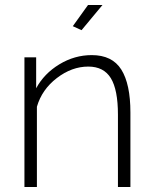

<svg xmlns="http://www.w3.org/2000/svg" viewBox="-20 -750 616 770"><path d="M307 -629 272 -645 333 -730H391ZM503 0H453V-290Q453 -390 424.5 -436.5Q396 -483 334 -483Q268 -483 208 -437Q148 -391 128 -322V0H78V-520H125V-396Q157 -455 218 -492Q279 -529 348 -529Q430 -529 466.5 -471Q503 -413 503 -299Z"/></svg>

Font: Raleway-v4020 Light
Style: Regular
Weight: 300
Designer: Matt McInerney, Pablo Impallari, Rodrigo Fuenzalida
Foundry: Matt McInerney, Pablo Impallari, Rodrigo Fuenzalida
Version: Version 4.020;PS 004.020;hotconv 1.0.88;makeotf.lib2.5.64775